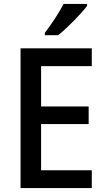

<svg xmlns="http://www.w3.org/2000/svg" viewBox="-20 -961 541 981"><path d="M425 -931V-941H305C282 -896 242 -836 209 -793V-781H277C323 -817 397 -893 425 -931ZM449 0V-91H190V-327H433V-417H190V-623H449V-714H85V0Z"/></svg>

Font: Noto Sans Khmer SemiCondensed Medium
Style: Regular
Weight: 500
Width: 4
Designer: Danh Hong and the Monotype Design Team
Foundry: Monotype Imaging Inc.
Version: Version 2.004